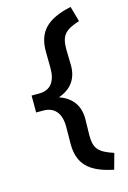

<svg xmlns="http://www.w3.org/2000/svg" viewBox="-134 -765 685 1030"><g transform="rotate(-15 208.0 -250.0)"><path d="M367 202 391 115C310 88 286 65 286 -11L288 -102C288 -174 253 -225 181 -250C252 -274 288 -325 288 -398L286 -489C286 -567 311 -591 391 -617L367 -702C233 -673 177 -616 177 -507L178 -412C178 -337 146 -298 86 -297H42V-203H84C144 -202 178 -162 178 -88L177 7C177 120 234 175 367 202Z"/></g></svg>

Font: Easer Grotesk Medium
Style: Regular
Weight: 500
Designer: Boardeaser, Bonnie Shaver-Troup, Thomas Jockin
Foundry: Lexend
Version: Version 1.001;Glyphs 3.1.2 (3151)